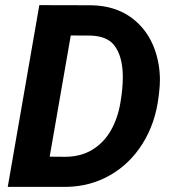

<svg xmlns="http://www.w3.org/2000/svg" viewBox="-20 -731 671 751"><path d="M10.3 0 133.8 -710.9 337.9 -710.4Q430.2 -708.5 493.7 -662.1Q557.1 -615.7 585.4 -537.1Q605.5 -480 605.5 -418.5Q605.5 -395.5 602.5 -371.1L600.1 -350.6Q587.4 -248.5 537.8 -169.4Q488.3 -90.3 410.9 -45.9Q333.5 -1.5 239.7 0ZM256.8 -592.3 174.3 -118.2 233.9 -117.7Q295.9 -117.7 341.1 -145.3Q386.2 -172.9 413.6 -220.7Q440.9 -268.6 451.2 -330.6Q460.4 -384.8 460.4 -429.7Q460.4 -512.7 424.8 -556.2Q396.5 -589.8 335 -591.8Z"/></svg>

Font: Mardoto
Style: Bold Italic
Weight: 700
Italic angle: -12°
Designer: Christian Robertson, Vahan Hovhannisyan
Foundry: Google
Version: Version 1.000